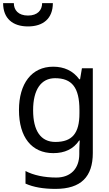

<svg xmlns="http://www.w3.org/2000/svg" viewBox="-67 -975 702 1235"><path d="M113 -805C211 -805 273 -856 273 -955H204C204 -910 175 -875 113 -875C51 -875 22 -910 22 -955H-47C-47 -856 15 -805 113 -805ZM275 -546C137 -546 55 -438 55 -267C55 -92 137 10 276 10C349 10 405 -16 442 -71H446C445 -59 443 -21 443 -5V16C443 110 387 167 295 167C218 167 148 152 97 125V206C148 229 212 240 290 240C454 240 530 162 530 9V-536H460L448 -465H443C403 -520 345 -546 275 -546ZM287 -472C395 -472 444 -413 444 -267V-246C444 -117 397 -62 289 -62C195 -62 146 -134 146 -266C146 -398 197 -472 287 -472Z"/></svg>

Font: Noto Sans Tifinagh Agraw Imazighen
Style: Regular
Weight: 400
Designer: JamraPatel
Foundry: JamraPatel LLC
Version: Version 2.006